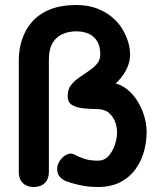

<svg xmlns="http://www.w3.org/2000/svg" viewBox="-20 -733 626 766"><path d="M114 13Q87 13 71 -3Q55 -19 55 -46V-493Q55 -536 68 -575.5Q81 -615 108 -646Q135 -677 179 -695Q223 -713 285 -713Q329 -713 363.5 -700.5Q398 -688 424 -667Q450 -646 466 -620.5Q482 -595 490.5 -568Q499 -541 499 -516H380Q380 -549 367 -569.5Q354 -590 332.5 -599Q311 -608 285 -608Q265 -608 246 -603Q227 -598 210.5 -585.5Q194 -573 184.5 -551Q175 -529 175 -493V-46Q175 -19 159 -3Q143 13 114 13ZM370 13Q331 13 298 5.5Q265 -2 244 -10Q226 -17 215.5 -32Q205 -47 209 -70Q213 -85 223.5 -98Q234 -111 249 -117.5Q264 -124 278 -116Q294 -107 316.5 -99.5Q339 -92 370 -92Q396 -92 412.5 -110Q429 -128 438 -154.5Q447 -181 447 -205Q447 -226 439 -247.5Q431 -269 413.5 -283.5Q396 -298 365 -298Q337 -298 310.5 -301Q284 -304 267 -314.5Q250 -325 250 -350Q250 -376 263 -393Q276 -410 295.5 -423.5Q315 -437 334.5 -450Q354 -463 367 -478.5Q380 -494 380 -516H499Q499 -487 486.5 -460.5Q474 -434 454 -412.5Q434 -391 412 -377Q390 -363 370 -357Q350 -351 337.5 -355Q325 -359 325 -375Q325 -382 332 -388Q339 -394 358.5 -398.5Q378 -403 415 -403Q448 -403 475.5 -385Q503 -367 523 -338Q543 -309 554 -274.5Q565 -240 565 -205Q565 -169 555 -131Q545 -93 522 -60Q499 -27 461.5 -7Q424 13 370 13Z"/></svg>

Font: Winky Sans Medium
Style: Regular
Weight: 500
Designer: Simon Atzbach
Foundry: typofactur
Version: Version 1.205